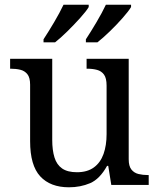

<svg xmlns="http://www.w3.org/2000/svg" viewBox="-20 -786 675 816"><path d="M273 10Q194 10 151 -36.5Q108 -83 108 -186V-426Q108 -456 96.5 -470.5Q85 -485 66.5 -489.5Q48 -494 26 -494H23V-536H202V-191Q202 -148 211.5 -117Q221 -86 244 -70Q267 -54 307 -54Q351 -54 379 -74.5Q407 -95 420 -131.5Q433 -168 433 -216V-422Q433 -454 422 -469Q411 -484 392.5 -489Q374 -494 351 -494H348V-536H527V-109Q527 -80 538.5 -65.5Q550 -51 568.5 -46.5Q587 -42 609 -42H612V0H453L440 -81H435Q404 -25 363 -7.5Q322 10 273 10ZM345 -619Q366 -651 390 -691.5Q414 -732 430 -766H537V-756Q527 -739 501.5 -710Q476 -681 446.5 -652.5Q417 -624 394 -606H345ZM165 -619Q186 -651 210 -691.5Q234 -732 250 -766H357V-756Q347 -739 321 -710Q295 -681 266 -652.5Q237 -624 214 -606H165Z"/></svg>

Font: Noto Serif Ethiopic
Style: Regular
Weight: 400
Designer: Monotype Design Team
Foundry: Monotype Imaging Inc.
Version: Version 2.102